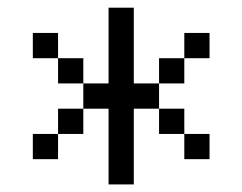

<svg xmlns="http://www.w3.org/2000/svg" viewBox="-20 -687 640 507"><path d="M133.3 -333.3V-266.7H66.7V-333.3ZM133.3 -466.7V-533.3H200V-466.7ZM133.3 -400H200V-333.3H133.3ZM133.3 -600V-533.3H66.7V-600ZM266.7 -200V-400H200V-466.7H266.7V-666.7H333.3V-466.7H400V-400H333.3V-200ZM400 -333.3V-400H466.7V-333.3ZM400 -466.7V-533.3H466.7V-466.7ZM533.3 -333.3V-266.7H466.7V-333.3ZM533.3 -600V-533.3H466.7V-600Z"/></svg>

Font: Galmuri14 Regular
Style: Regular
Weight: 400
Designer: Lee Minseo (quiple)
Version: Version 2.399;hotconv 1.1.1;makeotfexe 2.6.0 DEVELOPMENT